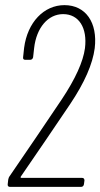

<svg xmlns="http://www.w3.org/2000/svg" viewBox="-20 -728 391 748"><path d="M61 -40C124 -132 190 -228 253 -322C310 -407 341 -479 349 -540C361 -640 314 -708 231 -708C151 -708 87 -641 74 -542L70 -505C69 -499 72 -495 78 -495H98C103 -495 108 -499 109 -505L113 -541C122 -620 167 -673 226 -673C287 -673 321 -620 311 -540C304 -488 274 -421 220 -340C154 -241 86 -142 17 -41C14 -37 13 -32 12 -28L10 -10C9 -4 13 0 18 0H296C302 0 306 -4 307 -10L309 -25C309 -31 306 -35 300 -35H63C61 -35 59 -37 61 -40Z"/></svg>

Font: Barlow Condensed ExtraLight
Style: Italic
Weight: 275
Width: 3
Italic angle: -7°
Designer: Jeremy Tribby
Foundry: Tribby Type
Version: Version 1.422;hotconv 1.0.109;makeotfexe 2.5.65596